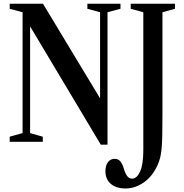

<svg xmlns="http://www.w3.org/2000/svg" viewBox="-20 -782 1014 1059"><path d="M536 16 146 -636.5V-48L216 -28V0H33.5V-28L104.5 -48V-714.5L33.5 -733.5V-761.5H217L532 -239.5V-714.5L462 -733.5V-761.5H644.5V-733.5L573 -714.5V16ZM672.5 257.5Q620.5 257.5 591 232Q561.5 206.5 561.5 162.5Q561.5 130 575.8 112Q590 94 612.5 94Q632.5 94 643.8 108Q655 122 662.5 146Q671 176.5 682.2 190Q693.5 203.5 708.5 203.5Q734.5 203.5 752.5 164.5Q770.5 125.5 770.5 45V-714.5L701 -733.5V-761.5H945V-733.5L876 -714.5V-153.5Q876 -81 875 -34.5Q874 12 871 41Q868 70 862.8 90Q857.5 110 848.5 130Q820 192 772.2 224.8Q724.5 257.5 672.5 257.5Z"/></svg>

Font: Libre Caslon Condensed Medium
Style: Regular
Weight: 500
Designer: Pablo Impallari, Rodrigo Fuenzalida, Katja Schimmel, Ertekin Erdin
Foundry: Pablo Impallari, Rodrigo Fuenzalida
Version: Version 2.000; ttfautohint (v1.8.4.7-5d5b);gftools[0.9.33]